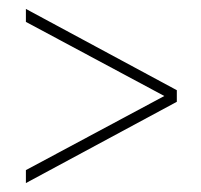

<svg xmlns="http://www.w3.org/2000/svg" viewBox="-20 -537 451 430"><path d="M38 -156V-127L376 -309V-335L38 -517V-488L348 -322Z"/></svg>

Font: Noto Sans Gurmukhi UI ExtraCondensed Thin
Style: Regular
Weight: 100
Width: 2
Designer: Jelle Bosma - Monotype Design Team
Foundry: Monotype Imaging Inc.
Version: Version 2.004